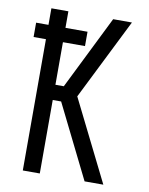

<svg xmlns="http://www.w3.org/2000/svg" viewBox="-83 -796 666 857"><g transform="rotate(10 250.0 -367.5)"><path d="M80 0V-595H24V-660H80V-735H157V-660H257V-595H157V-402H195L360 -735H445L262 -368L445 0H360L195 -333H157V0Z"/></g></svg>

Font: Iosevka Term SS14
Style: Regular
Weight: 400
Monospace: yes
Designer: Belleve Invis
Foundry: Belleve Invis
Version: Version 24.1.1; ttfautohint (v1.8.4)